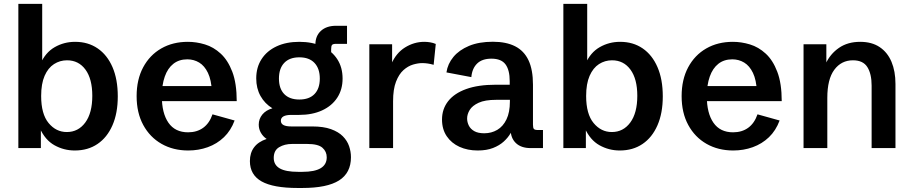

<svg xmlns="http://www.w3.org/2000/svg" viewBox="-20 -752 4630 975"><path d="M359.9 12.2Q304.2 12.2 256.6 -14.4Q209 -41 181.6 -102.1L187.5 -104.5V0H73.2V-732.4H194.3V-419.9L185.5 -427.7Q210.4 -485.4 257.8 -512.5Q305.2 -539.6 361.3 -539.6Q427.2 -539.6 475.8 -506.3Q524.4 -473.1 551.3 -411.1Q578.1 -349.1 578.1 -262.7Q578.1 -177.2 551 -115.5Q523.9 -53.7 475.1 -20.8Q426.3 12.2 359.9 12.2ZM319.3 -81.5Q377.4 -81.5 413.1 -129.9Q448.7 -178.2 448.7 -265.6Q448.7 -351.1 414.1 -398.4Q379.4 -445.8 320.3 -445.8Q284.2 -445.8 254.2 -426.5Q224.1 -407.2 206.5 -366.9Q189 -326.7 189 -264.6Q189 -172.9 226.8 -127.2Q264.6 -81.5 319.3 -81.5Z M936 12.2Q859.4 12.2 800.3 -21.5Q741.2 -55.2 707.5 -117.2Q673.8 -179.2 673.8 -263.7Q673.8 -348.1 707 -410.2Q740.2 -472.2 798.8 -505.9Q857.4 -539.6 934.1 -539.6Q977.1 -539.6 1020.8 -526.4Q1064.5 -513.2 1100.8 -479.7Q1137.2 -446.3 1159.7 -387.5Q1182.1 -328.6 1182.1 -238.3H751.5V-314.9H1074.7L1056.2 -287.1Q1053.2 -346.2 1035.9 -382.1Q1018.6 -418 991.5 -434.3Q964.4 -450.7 931.2 -450.7Q889.2 -450.7 860.4 -428Q831.5 -405.3 816.7 -363Q801.8 -320.8 801.8 -263.2Q801.8 -177.2 835.4 -128.7Q869.1 -80.1 935.1 -80.1Q980 -80.1 1011.7 -103Q1043.5 -126 1059.1 -171.4L1171.4 -140.1Q1152.3 -88.9 1117.2 -55.2Q1082 -21.5 1035.2 -4.6Q988.3 12.2 936 12.2Z M1491.7 202.6Q1367.7 202.6 1308.3 169.2Q1249 135.7 1249 65.9Q1249 24.4 1270.3 -3.9Q1291.5 -32.2 1334 -46.4Q1315.9 -58.6 1304.9 -77.6Q1293.9 -96.7 1293.9 -119.1Q1293.9 -147.9 1312 -170.2Q1330.1 -192.4 1363.3 -202.1Q1324.7 -225.6 1303 -264.4Q1281.2 -303.2 1281.2 -354Q1281.2 -410.2 1308.3 -451.9Q1335.4 -493.7 1384.5 -516.6Q1433.6 -539.6 1500 -539.6Q1566.4 -539.6 1615.7 -516.6Q1665 -493.7 1692.4 -451.9Q1719.7 -410.2 1719.7 -353Q1719.7 -297.4 1692.6 -255.9Q1665.5 -214.4 1615.7 -191.4Q1565.9 -168.5 1499 -168.5H1459.5Q1406.2 -168.5 1406.2 -138.7Q1406.2 -109.9 1459 -109.9H1565.4Q1622.6 -109.9 1660.6 -96.2Q1698.7 -82.5 1720.9 -60.1Q1743.2 -37.6 1752.7 -9.8Q1762.2 18.1 1762.2 46.4Q1762.2 126 1701.7 164.3Q1641.1 202.6 1514.6 202.6ZM1493.7 120.6H1516.1Q1639.2 120.6 1639.2 46.9Q1639.2 17.6 1617.4 -1.7Q1595.7 -21 1540 -21H1462.9Q1425.3 -21 1397.7 -4.6Q1370.1 11.7 1370.1 49.8Q1370.1 85.4 1400.4 103Q1430.7 120.6 1493.7 120.6ZM1500 -246.6Q1550.3 -246.6 1577.1 -274.4Q1604 -302.2 1604 -353Q1604 -403.8 1577.1 -432.4Q1550.3 -460.9 1500 -460.9Q1450.2 -460.9 1423.3 -432.6Q1396.5 -404.3 1396.5 -353Q1396.5 -302.2 1423.3 -274.4Q1450.2 -246.6 1500 -246.6ZM1581.5 -471.7V-524.9Q1581.5 -569.8 1609.9 -595.5Q1638.2 -621.1 1686.5 -621.1H1742.2V-529.3H1686Q1670.9 -529.3 1666.3 -523.9Q1661.6 -518.6 1661.6 -502V-471.7Z M1855.5 0V-527.3H1971.2V-411.1L1966.8 -425.8Q1991.2 -482.9 2037.1 -511.2Q2083 -539.6 2134.8 -539.6Q2149.4 -539.6 2164.3 -537.1Q2179.2 -534.7 2192.9 -528.8L2182.1 -422.9Q2152.3 -431.6 2124 -431.6Q2103 -431.6 2077.4 -424.1Q2051.8 -416.5 2028.8 -396Q2005.9 -375.5 1991 -337.2Q1976.1 -298.8 1976.1 -237.8V0Z M2405.8 12.2Q2354.5 12.2 2313.5 -6.3Q2272.5 -24.9 2248.5 -60.3Q2224.6 -95.7 2224.6 -145Q2224.6 -198.2 2255.6 -238Q2286.6 -277.8 2347.4 -299.8Q2408.2 -321.8 2498 -321.8H2577.1L2568.4 -310.1V-339.8Q2568.4 -396.5 2546.9 -425.3Q2525.4 -454.1 2475.6 -454.1Q2428.2 -454.1 2402.8 -429.2Q2377.4 -404.3 2373.5 -360.4L2247.1 -384.3Q2253.4 -427.7 2282.5 -462.9Q2311.5 -498 2361.8 -519Q2412.1 -540 2482.9 -540Q2550.3 -540 2595.7 -517.1Q2641.1 -494.1 2663.8 -446Q2686.5 -397.9 2686.5 -321.8V-119.1Q2686.5 -102.5 2691.2 -97.2Q2695.8 -91.8 2710.9 -91.8H2737.3V0H2674.3Q2626.5 0 2599.6 -25.6Q2572.8 -51.3 2572.8 -96.2V-126L2593.3 -120.1Q2586.4 -99.1 2573.2 -76.2Q2560.1 -53.2 2538.1 -33.2Q2516.1 -13.2 2483.6 -0.5Q2451.2 12.2 2405.8 12.2ZM2439 -75.2Q2475.6 -75.2 2505.1 -92.5Q2534.7 -109.9 2552 -145.8Q2569.3 -181.6 2569.3 -236.3V-245.1H2500Q2442.9 -245.1 2410.6 -230.2Q2378.4 -215.3 2365.2 -193.6Q2352.1 -171.9 2352.1 -150.4Q2352.1 -131.8 2360.6 -114.5Q2369.1 -97.2 2388.2 -86.2Q2407.2 -75.2 2439 -75.2Z M3127.4 12.2Q3071.8 12.2 3024.2 -14.4Q2976.6 -41 2949.2 -102.1L2955.1 -104.5V0H2840.8V-732.4H2961.9V-419.9L2953.1 -427.7Q2978 -485.4 3025.4 -512.5Q3072.8 -539.6 3128.9 -539.6Q3194.8 -539.6 3243.4 -506.3Q3292 -473.1 3318.8 -411.1Q3345.7 -349.1 3345.7 -262.7Q3345.7 -177.2 3318.6 -115.5Q3291.5 -53.7 3242.7 -20.8Q3193.8 12.2 3127.4 12.2ZM3086.9 -81.5Q3145 -81.5 3180.7 -129.9Q3216.3 -178.2 3216.3 -265.6Q3216.3 -351.1 3181.6 -398.4Q3147 -445.8 3087.9 -445.8Q3051.8 -445.8 3021.7 -426.5Q2991.7 -407.2 2974.1 -366.9Q2956.5 -326.7 2956.5 -264.6Q2956.5 -172.9 2994.4 -127.2Q3032.2 -81.5 3086.9 -81.5Z M3703.6 12.2Q3627 12.2 3567.9 -21.5Q3508.8 -55.2 3475.1 -117.2Q3441.4 -179.2 3441.4 -263.7Q3441.4 -348.1 3474.6 -410.2Q3507.8 -472.2 3566.4 -505.9Q3625 -539.6 3701.7 -539.6Q3744.6 -539.6 3788.3 -526.4Q3832 -513.2 3868.4 -479.7Q3904.8 -446.3 3927.2 -387.5Q3949.7 -328.6 3949.7 -238.3H3519V-314.9H3842.3L3823.7 -287.1Q3820.8 -346.2 3803.5 -382.1Q3786.1 -418 3759 -434.3Q3731.9 -450.7 3698.7 -450.7Q3656.7 -450.7 3627.9 -428Q3599.1 -405.3 3584.2 -363Q3569.3 -320.8 3569.3 -263.2Q3569.3 -177.2 3603 -128.7Q3636.7 -80.1 3702.6 -80.1Q3747.6 -80.1 3779.3 -103Q3811 -126 3826.7 -171.4L3939 -140.1Q3919.9 -88.9 3884.8 -55.2Q3849.6 -21.5 3802.7 -4.6Q3755.9 12.2 3703.6 12.2Z M4060.5 0V-527.3H4176.3V-406.7L4172.9 -428.2Q4195.8 -478 4240.2 -508.8Q4284.7 -539.6 4348.1 -539.6Q4407.2 -539.6 4447 -512.9Q4486.8 -486.3 4507.1 -438.2Q4527.3 -390.1 4527.3 -325.7V0H4406.2V-317.4Q4406.2 -377 4384.5 -411.4Q4362.8 -445.8 4311.5 -445.8Q4252.4 -445.8 4216.8 -397.9Q4181.2 -350.1 4181.2 -254.9V0Z"/></svg>

Font: Schibsted Grotesk SemiBold
Style: Regular
Weight: 600
Designer: Bakken & Baeck AS, Henrik Kongsvoll
Foundry: Schibsted ASA
Version: Version 1.100;gftools[0.9.25]